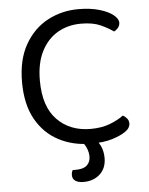

<svg xmlns="http://www.w3.org/2000/svg" viewBox="-56 -667 700 901"><g transform="rotate(-5 294.0 -216.0)"><path d="M533 -541Q533 -528 524.5 -517.5Q516 -507 505 -502Q480 -520 444.5 -536Q409 -552 353 -552Q292 -552 243.5 -524Q195 -496 166.5 -440.5Q138 -385 138 -303Q138 -180 198.5 -118Q259 -56 356 -56Q408 -56 447 -71Q486 -86 511 -105Q521 -101 530 -90.5Q539 -80 539 -66Q539 -56 533.5 -46.5Q528 -37 515 -28Q492 -12 452 0.5Q412 13 350 13Q267 13 199.5 -22.5Q132 -58 93 -128Q54 -198 54 -303Q54 -408 94.5 -479Q135 -550 201.5 -585.5Q268 -621 347 -621Q402 -621 444 -609Q486 -597 509.5 -578.5Q533 -560 533 -541ZM307 -2 357 -17Q385 2 397 28Q409 54 409 85Q409 133 379 161Q349 189 301 189Q276 189 262.5 179.5Q249 170 249 153Q249 139 255 129H270Q306 129 322.5 113.5Q339 98 339 72Q339 55 331.5 35Q324 15 307 -2Z"/></g></svg>

Font: Baloo Bhaijaan 2
Style: Regular
Weight: 400
Designer: Sanskriti Dholi, Noopur Datye and Ek Type
Foundry: Ek Type
Version: Version 1.701